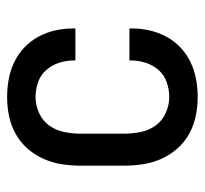

<svg xmlns="http://www.w3.org/2000/svg" viewBox="-38 -530 576 540"><g transform="rotate(-90 250.0 -260.0)"><path d="M247 8Q220 8 193.5 2.5Q167 -3 143.5 -16Q120 -29 102 -49.5Q84 -70 73 -95Q62 -120 58 -146.5Q54 -173 54 -200V-320Q54 -347 58 -373.5Q62 -400 73 -425Q84 -450 102 -470.5Q120 -491 143.5 -504Q167 -517 193.5 -522.5Q220 -528 247 -528Q272 -528 297 -523.5Q322 -519 345 -508Q368 -497 386.5 -479.5Q405 -462 417 -439.5Q429 -417 434.5 -392.5Q440 -368 440 -342V-336H350V-340Q350 -361 343.5 -381.5Q337 -402 323 -418Q309 -434 288.5 -441Q268 -448 247 -448Q224 -448 202 -438Q180 -428 166.5 -409Q153 -390 148.5 -366.5Q144 -343 144 -320V-200Q144 -177 148.5 -153.5Q153 -130 166.5 -111Q180 -92 202 -82Q224 -72 247 -72Q268 -72 288.5 -79Q309 -86 323 -102Q337 -118 343.5 -138.5Q350 -159 350 -180V-184H440V-178Q440 -152 434.5 -127.5Q429 -103 417 -80.5Q405 -58 386.5 -40.5Q368 -23 345 -12Q322 -1 297 3.5Q272 8 247 8Z"/></g></svg>

Font: Iosevka Medium
Style: Regular
Weight: 500
Monospace: yes
Designer: Belleve Invis
Foundry: Belleve Invis
Version: Version 32.5.0; ttfautohint (v1.8.4)